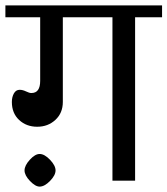

<svg xmlns="http://www.w3.org/2000/svg" viewBox="-33 -670 621 712"><path d="M568 -650V-606H468V0H384V-606H200V-292Q200 -251 172.5 -225.5Q145 -200 105 -200Q65 -200 38 -225Q11 -250 11 -292Q11 -310 18.5 -323.5Q26 -337 40 -337Q51 -337 63.5 -331Q76 -325 83 -325Q100 -325 108 -336.5Q116 -348 116 -370V-606H-13V-650ZM58 -38Q58 -56 77.5 -77.5Q97 -99 114 -99Q132 -99 152.5 -77.5Q173 -56 173 -38Q173 -20 152.5 1Q132 22 114 22Q98 22 78 1Q58 -20 58 -38Z"/></svg>

Font: Kurale
Style: Regular
Weight: 400
Designer: Eduardo Rodriguez Tunni
Foundry: Eduardo Rodriguez Tunni
Version: Version 2.000